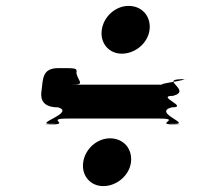

<svg xmlns="http://www.w3.org/2000/svg" viewBox="-20 -740 673 651"><path d="M416 -720C372 -720 331 -684 325 -638C319 -594 349 -558 393 -558C439 -558 481 -594 487 -638C493 -684 462 -720 416 -720ZM121 -434C118 -415 115 -376 177 -376C236 -358 95 -320 150 -320C212 -320 89 -318 151 -318C224 -318 130 -338 210 -338H520C600 -338 499 -318 572 -318C634 -318 511 -320 573 -320C627 -320 497 -358 562 -376C624 -376 505 -415 567 -415C632 -433 521 -471 594 -471C656 -471 531 -472 593 -472C646 -472 492 -453 536 -453H226C270 -453 245 -464 239 -492C242 -510 239 -509 177 -509C122 -509 126 -470 121 -434ZM353 -271C309 -271 268 -235 262 -189C256 -145 286 -109 330 -109C376 -109 418 -145 424 -189C430 -235 399 -271 353 -271Z"/></svg>

Font: Hussar Przerywany
Style: Obl
Weight: 400
Foundry: Cannot Into Space Fonts
Version: Version 0.982